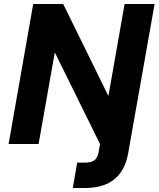

<svg xmlns="http://www.w3.org/2000/svg" viewBox="-20 -720 793 960"><path d="M23 0 146 -700H296L522 -240L603 -700H753L622 40Q611 106 581 145.5Q551 185 507 202.5Q463 220 407 220H344L366 93H407Q438 93 453 80.5Q468 68 473 41L480 0L254 -458L173 0Z"/></svg>

Font: DM Sans 17pt Black
Style: Italic
Weight: 900
Italic angle: -10°
Version: Version 4.004;gftools[0.9.30]